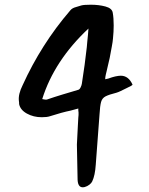

<svg xmlns="http://www.w3.org/2000/svg" viewBox="-20 -667 632 814"><path d="M339 126Q311 133 309 96L306 -54L310 -132L312 -168Q313 -174 313 -179.5Q313 -185 313 -190Q312 -195 312 -199Q312 -203 312 -207L279 -198Q244 -191 191 -174Q179 -170 157 -170Q122 -170 94 -185.5Q66 -201 61 -226Q61 -228 61 -231.5Q61 -235 60 -240Q57 -268 76 -306Q115 -392 165.5 -471.5Q216 -551 278 -623Q286 -633 302 -637Q319 -642 325 -644Q336 -647 365 -647Q399 -647 427 -639.5Q455 -632 458 -613Q460 -602 461 -588.5Q462 -575 462 -559Q462 -533 459 -504Q458 -490 454 -469.5Q450 -449 445 -421Q443 -411 439.5 -397.5Q436 -384 432 -365Q431 -361 428.5 -350.5Q426 -340 426 -331Q433 -332 439.5 -334Q446 -336 451 -338Q453 -339 457.5 -340Q462 -341 469 -343Q483 -346 492 -346Q525 -346 542 -308Q540 -304 518 -294Q502 -286 491.5 -281Q481 -276 474 -274Q442 -266 427.5 -258.5Q413 -251 408.5 -234.5Q404 -218 402 -183L386 31Q383 77 371 102Q368 109 359 116Q350 123 339 126ZM179 -245Q211 -256 244 -266Q277 -276 311 -286Q317 -287 321.5 -296Q326 -305 327 -312Q340 -394 348 -467Q349 -477 350 -490Q351 -503 353 -520L355 -546Q210 -410 159 -247Q163 -246 169.5 -245Q176 -244 179 -245Z"/></svg>

Font: Mansalva
Style: Regular
Weight: 400
Designer: Carolina Short
Foundry: Carolina Short
Version: Version 2.112; ttfautohint (v1.8.4.7-5d5b)